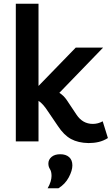

<svg xmlns="http://www.w3.org/2000/svg" viewBox="-20 -760 600 1032"><path d="M65 0V-740H187V-298L387 -504H534L299 -261Q322 -247 339 -222L391 -144Q424 -94 479 -94Q507 -94 532 -108L560 -18Q536 -3 510.5 3Q485 9 456 9Q400 8 361.5 -13Q323 -34 291 -83L238 -161Q211 -203 187 -218V0ZM236 252Q247 233 252 216Q257 199 257 186Q257 162 248.5 149Q240 136 240 119Q240 98 257 83.5Q274 69 304 69Q334 69 351.5 84.5Q369 100 369 129Q369 157 349.5 193.5Q330 230 294 252Z"/></svg>

Font: Livvic SemiBold
Style: Regular
Weight: 600
Designer: Jacques Le Bailly, Baron von Fonthausen
Version: Version 1.001; ttfautohint (v1.8.2)